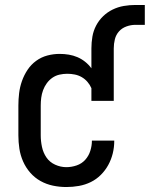

<svg xmlns="http://www.w3.org/2000/svg" viewBox="-20 -745 603 773"><path d="M247 8Q220 8 193.5 2.5Q167 -3 143.5 -16Q120 -29 102 -49.5Q84 -70 73 -95Q62 -120 58 -146.5Q54 -173 54 -200V-320Q54 -345 57 -370Q60 -395 68.5 -419Q77 -443 91 -464Q105 -485 125.5 -500Q146 -515 170.5 -521.5Q195 -528 220 -528Q239 -528 257 -525Q275 -522 291.5 -515Q308 -508 322.5 -496.5Q337 -485 348 -470V-550Q348 -574 352 -597.5Q356 -621 367 -642Q378 -663 395 -679.5Q412 -696 433.5 -706.5Q455 -717 478.5 -721Q502 -725 525 -725H563V-645H525Q507 -645 489 -638.5Q471 -632 459 -618.5Q447 -605 442.5 -587Q438 -569 438 -550V-339H348V-390Q342 -404 332 -415.5Q322 -427 309 -434.5Q296 -442 281 -445Q266 -448 251 -448Q235 -448 219.5 -444.5Q204 -441 191 -432Q178 -423 168.5 -410Q159 -397 153.5 -382Q148 -367 146 -351.5Q144 -336 144 -320V-200Q144 -177 149 -153.5Q154 -130 167 -111Q180 -92 202 -82Q224 -72 247 -72Q268 -72 288.5 -79Q309 -86 323 -101.5Q337 -117 343.5 -137.5Q350 -158 350 -178Q350 -179 350 -179Q350 -179 350 -179H440Q440 -179 440 -178.5Q440 -178 440 -178Q440 -152 434 -127.5Q428 -103 416 -81Q404 -59 386 -41Q368 -23 345.5 -12Q323 -1 298 3.5Q273 8 247 8Z"/></svg>

Font: Iosevka SS04 Medium
Style: Regular
Weight: 500
Monospace: yes
Designer: Belleve Invis
Foundry: Belleve Invis
Version: Version 19.0.0; ttfautohint (v1.8.4)